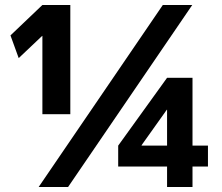

<svg xmlns="http://www.w3.org/2000/svg" viewBox="-20 -750 890 770"><path d="M149 -606 55 -517 22 -608 150 -730H262V-292H150V-606ZM751 -730 253 0H135L633 -730ZM752 -82V0H650V-82H454V-166L650 -438H752V-166H814V-82ZM650 -166V-310H649L548 -168V-166Z"/></svg>

Font: Mplus 1p ExtraBold
Style: Regular
Weight: 800
Version: Version 1.061